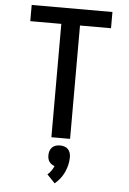

<svg xmlns="http://www.w3.org/2000/svg" viewBox="-64 -781 728 1085"><g transform="rotate(5 300.0 -238.5)"><path d="M247 0V-643H71V-735H529V-643H353V0ZM288 258 243 211Q255 201 264 188Q273 175 279 161Q270 158 262 152.5Q254 147 248.5 139Q243 131 241 121.5Q239 112 239 103Q239 90 243 78Q247 66 255.5 57.5Q264 49 276 45.5Q288 42 300 42Q312 42 324 45.5Q336 49 344.5 57.5Q353 66 357 78Q361 90 361 103Q361 125 356 146.5Q351 168 342 188Q333 208 319 226Q305 244 288 258Z"/></g></svg>

Font: Iosevka Curly SmBdEx
Style: Regular
Weight: 600
Width: 7
Monospace: yes
Designer: Belleve Invis
Foundry: Belleve Invis
Version: Version 11.1.0; ttfautohint (v1.8.3)